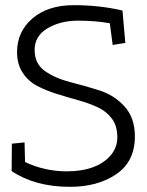

<svg xmlns="http://www.w3.org/2000/svg" viewBox="-20 -722 567 743"><path d="M238 -59Q349 -59 403 -115Q434 -147 434 -191Q434 -235 412.5 -263.5Q391 -292 357 -307.5Q323 -323 281.5 -334.5Q240 -346 198.5 -359Q157 -372 123 -390Q89 -408 67.5 -441Q46 -474 46 -520Q46 -600 106 -651Q166 -702 265 -702Q364 -702 451 -682V-681H454L465 -556L416 -548L405 -632Q349 -642 281.5 -642Q214 -642 164 -612.5Q114 -583 114 -529Q114 -475 154 -447Q194 -419 251 -404.5Q308 -390 365 -372Q422 -354 462 -310Q502 -266 502 -194Q502 -97 430 -48Q358 1 251 1Q116 1 25 -60L26 -166L75 -171L77 -95Q153 -59 238 -59Z"/></svg>

Font: Antic Slab
Style: Regular
Weight: 400
Designer: Santiago Orozco
Foundry: Santiago Orozco
Version: Version 001.001